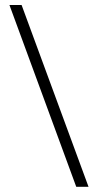

<svg xmlns="http://www.w3.org/2000/svg" viewBox="-20 -734 382 755"><path d="M64.9 -714.4 328.1 0.5H279.8L17.1 -714.4Z"/></svg>

Font: Open Sans SemiCondensed Light
Style: Regular
Weight: 300
Width: 4
Designer: Monotype Design Team
Foundry: Monotype Imaging Inc.
Version: Version 3.000